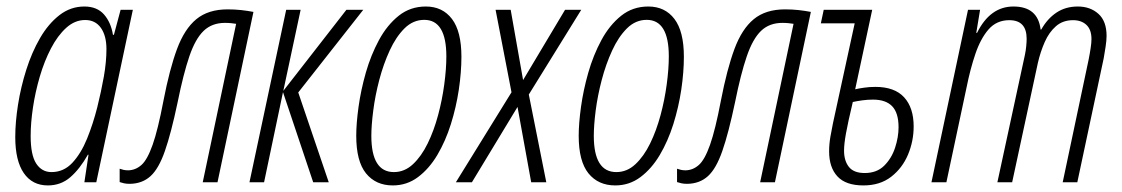

<svg xmlns="http://www.w3.org/2000/svg" viewBox="-20 -560 3449 590"><path d="M127 9.8Q79.1 9.8 53 -28.3Q26.9 -66.4 26.9 -138.7Q26.9 -184.6 35.4 -238.5Q43.9 -292.5 60.8 -345.7Q77.6 -398.9 103 -442.9Q128.4 -486.8 162.6 -513.4Q196.8 -540 239.3 -540Q277.8 -540 299.3 -515.9Q320.8 -491.7 327.1 -453.1H330.1L350.6 -529.8H388.2L275.9 0H239.3L252 -84.5H250Q225.1 -40.5 196 -15.4Q167 9.8 127 9.8ZM138.2 -31.2Q175.8 -31.2 202.4 -59.8Q229 -88.4 247.6 -134Q266.1 -179.7 278.8 -230Q291 -278.8 299.1 -324.5Q307.1 -370.1 307.1 -409.2Q307.1 -450.2 290 -474.4Q272.9 -498.5 241.7 -498.5Q210 -498.5 183.6 -474.6Q157.2 -450.7 136.7 -411.4Q116.2 -372.1 102.3 -324.7Q88.4 -277.3 81.3 -229.7Q74.2 -182.1 74.2 -142.1Q74.2 -83.5 91.3 -57.4Q108.4 -31.2 138.2 -31.2Z M378.9 4.9Q368.2 4.9 360.8 3.2Q353.5 1.5 347.7 -0.5V-41.5Q353 -39.6 359.4 -38.1Q365.7 -36.6 374 -36.6Q396.5 -37.1 414.6 -53Q432.6 -68.8 449 -115Q465.3 -161.1 482.4 -251Q501 -347.2 523.9 -409.2Q546.9 -471.2 583.5 -501.2Q620.1 -531.2 679.2 -531.2Q700.7 -531.2 720.7 -529.1Q740.7 -526.9 758.8 -523.4L648.4 0H603L705.6 -486.8Q698.7 -487.8 690.2 -488.8Q681.6 -489.7 671.4 -489.7Q631.3 -489.7 605.7 -465.1Q580.1 -440.4 561.8 -386.7Q543.5 -333 525.9 -246.1Q505.9 -150.9 486.8 -96.2Q467.8 -41.5 442.4 -18.6Q417 4.4 378.9 4.9Z M746.6 0 859.4 -529.8H903.8L850.6 -280.8L1044.4 -529.8H1096.2L896.5 -275.9L990.2 0H942.4L849.6 -276.9L791.5 0Z M1187 9.8Q1134.8 9.8 1104.7 -27.3Q1074.7 -64.5 1074.7 -142.6Q1074.7 -180.7 1081.8 -231.9Q1088.9 -283.2 1104.2 -336.9Q1119.6 -390.6 1144.5 -436.8Q1169.4 -482.9 1205.1 -511.5Q1240.7 -540 1288.6 -540Q1339.8 -540 1368.9 -501.7Q1397.9 -463.4 1397.9 -385.7Q1397.9 -338.4 1389.9 -284.4Q1381.8 -230.5 1365.5 -178.5Q1349.1 -126.5 1324 -84Q1298.8 -41.5 1264.6 -15.9Q1230.5 9.8 1187 9.8ZM1190.4 -31.2Q1223.1 -31.2 1249 -55.4Q1274.9 -79.6 1294.2 -119.1Q1313.5 -158.7 1326.2 -206.1Q1338.9 -253.4 1345.2 -300.8Q1351.6 -348.1 1351.6 -386.7Q1351.6 -499 1283.7 -499Q1249.5 -499 1223.1 -472.9Q1196.8 -446.8 1177.5 -404.8Q1158.2 -362.8 1145.5 -314.5Q1132.8 -266.1 1127 -220.5Q1121.1 -174.8 1121.1 -142.6Q1121.1 -31.2 1190.4 -31.2Z M1380.9 0 1551.8 -276.4 1502.9 -529.8H1549.3L1587.4 -314L1716.3 -529.8H1766.1L1605 -269.5L1658.7 0H1612.3L1570.3 -231.4L1430.2 0Z M1870.6 9.8Q1818.4 9.8 1788.3 -27.3Q1758.3 -64.5 1758.3 -142.6Q1758.3 -180.7 1765.4 -231.9Q1772.5 -283.2 1787.8 -336.9Q1803.2 -390.6 1828.1 -436.8Q1853 -482.9 1888.7 -511.5Q1924.3 -540 1972.2 -540Q2023.4 -540 2052.5 -501.7Q2081.5 -463.4 2081.5 -385.7Q2081.5 -338.4 2073.5 -284.4Q2065.4 -230.5 2049.1 -178.5Q2032.7 -126.5 2007.6 -84Q1982.4 -41.5 1948.2 -15.9Q1914.1 9.8 1870.6 9.8ZM1874 -31.2Q1906.7 -31.2 1932.6 -55.4Q1958.5 -79.6 1977.8 -119.1Q1997.1 -158.7 2009.8 -206.1Q2022.5 -253.4 2028.8 -300.8Q2035.2 -348.1 2035.2 -386.7Q2035.2 -499 1967.3 -499Q1933.1 -499 1906.7 -472.9Q1880.4 -446.8 1861.1 -404.8Q1841.8 -362.8 1829.1 -314.5Q1816.4 -266.1 1810.5 -220.5Q1804.7 -174.8 1804.7 -142.6Q1804.7 -31.2 1874 -31.2Z M2091.8 4.9Q2081.1 4.9 2073.7 3.2Q2066.4 1.5 2060.5 -0.5V-41.5Q2065.9 -39.6 2072.3 -38.1Q2078.6 -36.6 2086.9 -36.6Q2109.4 -37.1 2127.4 -53Q2145.5 -68.8 2161.9 -115Q2178.2 -161.1 2195.3 -251Q2213.9 -347.2 2236.8 -409.2Q2259.8 -471.2 2296.4 -501.2Q2333 -531.2 2392.1 -531.2Q2413.6 -531.2 2433.6 -529.1Q2453.6 -526.9 2471.7 -523.4L2361.3 0H2315.9L2418.5 -486.8Q2411.6 -487.8 2403.1 -488.8Q2394.5 -489.7 2384.3 -489.7Q2344.2 -489.7 2318.6 -465.1Q2293 -440.4 2274.7 -386.7Q2256.3 -333 2238.8 -246.1Q2218.8 -150.9 2199.7 -96.2Q2180.7 -41.5 2155.3 -18.6Q2129.9 4.4 2091.8 4.9Z M2633.3 9.8Q2579.1 9.8 2553.5 -17.8Q2527.8 -45.4 2527.8 -94.7Q2527.8 -116.7 2531.7 -139.6Q2535.6 -162.6 2539.6 -181.2L2606.4 -488.3H2502.4L2511.2 -529.8H2660.2L2607.9 -285.6Q2618.2 -288.1 2634.8 -290.5Q2651.4 -293 2669.9 -293Q2729 -293 2758.3 -261Q2787.6 -229 2787.6 -171.4Q2787.6 -126.5 2770.3 -85Q2752.9 -43.5 2718.5 -16.8Q2684.1 9.8 2633.3 9.8ZM2637.2 -28.3Q2674.3 -28.3 2697 -50.8Q2719.7 -73.2 2730.5 -106Q2741.2 -138.7 2741.2 -168.9Q2741.2 -212.9 2721.7 -233.4Q2702.1 -253.9 2662.6 -253.9Q2646 -253.9 2630.1 -251.7Q2614.3 -249.5 2600.6 -246.6Q2585.4 -182.6 2579.6 -150.1Q2573.7 -117.7 2573.7 -97.2Q2573.7 -65.9 2588.6 -47.1Q2603.5 -28.3 2637.2 -28.3Z M2842.3 0 2954.6 -529.8H2991.7L2980 -459H2982.4Q3022.5 -540 3094.2 -540Q3169.4 -540 3177.7 -469.2H3179.7Q3198.2 -502.4 3226.3 -521.2Q3254.4 -540 3292 -540Q3330.1 -540 3355.2 -517.6Q3380.4 -495.1 3380.4 -449.7Q3380.4 -435.5 3377.4 -416.3Q3374.5 -397 3371.6 -380.9L3290.5 0H3245.6L3325.2 -376.5Q3329.1 -396 3331.5 -412.4Q3334 -428.7 3334 -439.9Q3334 -468.8 3318.6 -483.4Q3303.2 -498 3277.3 -498Q3246.1 -498 3224.9 -479.5Q3203.6 -460.9 3190.4 -430.9Q3177.2 -400.9 3169.4 -367.2L3090.3 0H3044.9L3129.4 -391.1Q3132.3 -404.8 3133.5 -418Q3134.8 -431.2 3134.8 -440.9Q3134.8 -498 3081.5 -498Q3042.5 -498 3017.8 -469.7Q2993.2 -441.4 2977.3 -394.5Q2961.4 -347.7 2950.2 -291.5L2888.2 0Z"/></svg>

Font: Open Sans Condensed Light
Style: Italic
Weight: 300
Width: 3
Italic angle: -12°
Designer: Monotype Design Team
Foundry: Monotype Imaging Inc.
Version: Version 3.000; ttfautohint (v1.8.4)